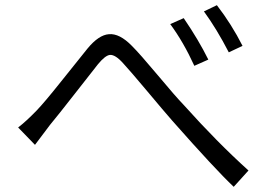

<svg xmlns="http://www.w3.org/2000/svg" viewBox="-20 -743 1040 741"><path d="M50 -251Q80 -274 120 -315Q151 -347 217 -430Q303 -538 318 -556Q361 -608 400 -611Q441 -615 489 -566Q520 -535 587 -455Q658 -370 689 -338Q818 -194 939 -85L882 -22Q811 -89 645 -277Q616 -310 544 -396Q481 -471 456 -498Q425 -533 404 -531Q386 -529 358 -495L267 -379Q203 -297 173 -261Q131 -206 115 -184ZM689 -673Q747 -588 784 -513L730 -489Q688 -581 637 -650ZM817 -723Q874 -649 916 -566L863 -541Q816 -632 767 -699Z"/></svg>

Font: Source Han Sans CN Normal
Style: Regular
Weight: 350
Designer: Ryoko NISHIZUKA 西塚涼子 (kana, bopomofo & ideographs); Paul D. Hunt (Latin, Greek & Cyrillic); Sandoll Communications 산돌커뮤니
Foundry: Adobe
Version: Version 2.004;hotconv 1.0.118;makeotfexe 2.5.65603